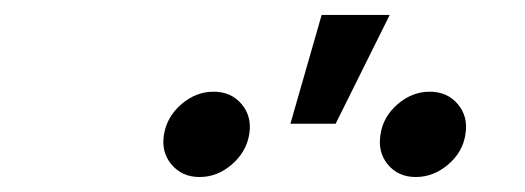

<svg xmlns="http://www.w3.org/2000/svg" viewBox="-20 -865 697 255"><path d="M532.2 -629.9Q508.8 -629.9 495.1 -646.5Q481.4 -663.1 485.4 -686.5Q488.8 -710 508.1 -726.6Q527.3 -743.2 550.8 -743.2Q574.2 -743.2 588.1 -726.6Q602.1 -710 598.1 -686.5Q594.7 -663.1 575.2 -646.5Q555.7 -629.9 532.2 -629.9ZM245.1 -629.9Q221.7 -629.9 207.8 -646.5Q193.8 -663.1 197.8 -686.5Q201.7 -710 220.9 -726.6Q240.2 -743.2 263.7 -743.2Q287.1 -743.2 301 -726.6Q314.9 -710 311 -686.5Q307.1 -663.1 287.8 -646.5Q268.6 -629.9 245.1 -629.9ZM365.7 -700.7 407.2 -845.2H497.6L425.8 -700.7Z"/></svg>

Font: Inter 20pt
Style: Italic
Weight: 400
Italic angle: -9.3988°
Version: Version 4.001;git-66647c0bb